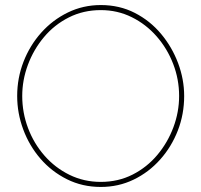

<svg xmlns="http://www.w3.org/2000/svg" viewBox="-20 -735 797 760"><path d="M379 5Q306 5 245 -25.5Q184 -56 140 -107Q96 -158 72 -222.5Q48 -287 48 -355Q48 -426 73 -490.5Q98 -555 143 -605.5Q188 -656 248.5 -685.5Q309 -715 379 -715Q453 -715 513.5 -684Q574 -653 617.5 -601Q661 -549 685 -485Q709 -421 709 -355Q709 -283 684 -218.5Q659 -154 614 -103.5Q569 -53 509 -24Q449 5 379 5ZM68 -355Q68 -289 91 -228Q114 -167 156 -119Q198 -71 255 -43Q312 -15 379 -15Q448 -15 505 -44Q562 -73 603 -122Q644 -171 666.5 -231.5Q689 -292 689 -355Q689 -421 665.5 -482Q642 -543 600 -591Q558 -639 501.5 -667Q445 -695 379 -695Q310 -695 252.5 -666Q195 -637 154 -588Q113 -539 90.5 -478.5Q68 -418 68 -355Z"/></svg>

Font: Raleway Thin Thin
Style: Regular
Weight: 250
Version: Version 4.026